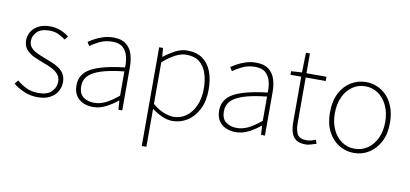

<svg xmlns="http://www.w3.org/2000/svg" viewBox="-81 -957 3149 1475"><g transform="rotate(10 1494.0 -219.0)"><path d="M229 13Q170 13 121 -8.5Q72 -30 37 -59L60 -88Q93 -60 133 -40Q173 -20 231 -20Q297 -20 330.5 -53Q364 -86 364 -131Q364 -166 344 -189Q324 -212 293.5 -227Q263 -242 232 -253Q192 -268 154 -285Q116 -302 91 -330Q66 -358 66 -403Q66 -440 85 -471Q104 -502 141 -521Q178 -540 232 -540Q272 -540 311 -525Q350 -510 378 -486L357 -459Q331 -479 301 -493Q271 -507 230 -507Q165 -507 134 -475.5Q103 -444 103 -405Q103 -374 120.5 -353.5Q138 -333 166.5 -319.5Q195 -306 226 -294Q258 -282 289 -269.5Q320 -257 345 -240Q370 -223 385.5 -197.5Q401 -172 401 -133Q401 -94 381 -60.5Q361 -27 323 -7Q285 13 229 13Z M659 13Q618 13 583.5 -2Q549 -17 528 -48.5Q507 -80 507 -130Q507 -218 590 -263.5Q673 -309 851 -329Q853 -372 843.5 -412.5Q834 -453 806 -480Q778 -507 723 -507Q667 -507 622 -485Q577 -463 551 -443L533 -472Q550 -484 578.5 -500Q607 -516 644.5 -528Q682 -540 725 -540Q787 -540 822.5 -512.5Q858 -485 872.5 -440Q887 -395 887 -341V0H857L852 -70H849Q809 -37 760.5 -12Q712 13 659 13ZM662 -20Q709 -20 754 -42.5Q799 -65 851 -109V-298Q737 -286 669.5 -263.5Q602 -241 573 -208.5Q544 -176 544 -131Q544 -70 579 -45Q614 -20 662 -20Z M1082 243V-527H1112L1118 -459H1120Q1159 -490 1205.5 -515Q1252 -540 1301 -540Q1373 -540 1420 -506.5Q1467 -473 1490 -413Q1513 -353 1513 -271Q1513 -182 1480.5 -118Q1448 -54 1395 -20.5Q1342 13 1279 13Q1242 13 1201 -4.5Q1160 -22 1118 -53V46V243ZM1282 -20Q1338 -20 1381.5 -52Q1425 -84 1450 -141Q1475 -198 1475 -271Q1475 -338 1457.5 -391.5Q1440 -445 1401.5 -476Q1363 -507 1298 -507Q1258 -507 1213 -483.5Q1168 -460 1118 -416V-91Q1165 -52 1208 -36Q1251 -20 1282 -20Z M1772 13Q1731 13 1696.5 -2Q1662 -17 1641 -48.5Q1620 -80 1620 -130Q1620 -218 1703 -263.5Q1786 -309 1964 -329Q1966 -372 1956.5 -412.5Q1947 -453 1919 -480Q1891 -507 1836 -507Q1780 -507 1735 -485Q1690 -463 1664 -443L1646 -472Q1663 -484 1691.5 -500Q1720 -516 1757.5 -528Q1795 -540 1838 -540Q1900 -540 1935.5 -512.5Q1971 -485 1985.5 -440Q2000 -395 2000 -341V0H1970L1965 -70H1962Q1922 -37 1873.5 -12Q1825 13 1772 13ZM1775 -20Q1822 -20 1867 -42.5Q1912 -65 1964 -109V-298Q1850 -286 1782.5 -263.5Q1715 -241 1686 -208.5Q1657 -176 1657 -131Q1657 -70 1692 -45Q1727 -20 1775 -20Z M2320 13Q2271 13 2244 -6Q2217 -25 2206.5 -59.5Q2196 -94 2196 -140V-494H2112V-522L2196 -527L2200 -681H2231V-527H2387V-494H2231V-135Q2231 -84 2248 -52Q2265 -20 2323 -20Q2338 -20 2357 -25Q2376 -30 2390 -37L2402 -7Q2379 1 2356.5 7Q2334 13 2320 13Z M2695 13Q2632 13 2578.5 -19.5Q2525 -52 2493 -113.5Q2461 -175 2461 -262Q2461 -351 2493 -413Q2525 -475 2578.5 -507.5Q2632 -540 2695 -540Q2742 -540 2784.5 -521.5Q2827 -503 2859.5 -467.5Q2892 -432 2910.5 -380Q2929 -328 2929 -262Q2929 -175 2896.5 -113.5Q2864 -52 2811 -19.5Q2758 13 2695 13ZM2695 -20Q2751 -20 2795.5 -50.5Q2840 -81 2866 -135.5Q2892 -190 2892 -262Q2892 -335 2866 -390Q2840 -445 2795.5 -476Q2751 -507 2695 -507Q2639 -507 2594.5 -476Q2550 -445 2524.5 -390Q2499 -335 2499 -262Q2499 -190 2524.5 -135.5Q2550 -81 2594.5 -50.5Q2639 -20 2695 -20Z"/></g></svg>

Font: Noto Sans KR Thin Thin
Style: Regular
Weight: 250
Version: Version 2.004-H2;hotconv 1.0.118;makeotfexe 2.5.65603